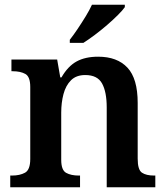

<svg xmlns="http://www.w3.org/2000/svg" viewBox="-20 -786 699 806"><path d="M23 0V-49H30Q63 -49 85 -61Q107 -73 107 -119V-421Q107 -464 86.5 -475.5Q66 -487 33 -487H28V-536H220L233 -461H238Q265 -508 301.5 -528Q338 -548 392 -548Q472 -548 515 -502Q558 -456 558 -354V-120Q558 -73 576 -61Q594 -49 627 -49H632V0H428V-335Q428 -400 408.5 -435.5Q389 -471 338 -471Q300 -471 278 -449Q256 -427 246.5 -391Q237 -355 237 -313V-115Q237 -72 257.5 -60.5Q278 -49 311 -49H316V0ZM273 -619Q288 -638 305.5 -664Q323 -690 339.5 -717Q356 -744 366 -766H504V-756Q495 -743 475 -723Q455 -703 429.5 -681Q404 -659 378 -639.5Q352 -620 330 -606H273Z"/></svg>

Font: Noto Serif Myanmar SemiBold
Style: Regular
Weight: 600
Designer: Ben Mitchell and the Monotype Design Team
Foundry: Monotype Imaging Inc.
Version: Version 2.106; ttfautohint (v1.8.4.7-5d5b)